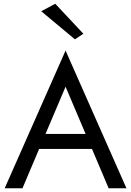

<svg xmlns="http://www.w3.org/2000/svg" viewBox="-20 -1005 700 1025"><path d="M200 -945 380 -795 425 -825 275 -985ZM5 0H100L189 -210H471L560 0H655L330 -735ZM330 -542 437 -290H223Z"/></svg>

Font: Jost
Style: Regular
Weight: 400
Version: Version 3.710